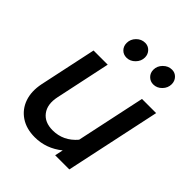

<svg xmlns="http://www.w3.org/2000/svg" viewBox="-205 -841 968 968"><g transform="rotate(45 279.0 -356.5)"><path d="M207.3 8.7Q147 8.7 105.3 -19.3Q63.7 -47.3 47 -95.3Q30.3 -143.3 42.7 -204.7L107.7 -510.3H208.7L146 -215Q133 -154 161 -116.8Q189 -79.7 246.3 -79.7Q322.3 -79.7 374.3 -140.7L453 -510.3H554L445.3 0H344.3L354 -44.3Q288 8.7 207.3 8.7ZM250.7 -602Q228 -602 213.3 -617.2Q198.7 -632.3 198.7 -655.3Q198.7 -682 218.3 -702Q238 -722 264.7 -722Q286.3 -722 301.2 -706.5Q316 -691 316 -668.7Q316 -642.3 296.2 -622.2Q276.3 -602 250.7 -602ZM441.3 -602Q419.7 -602 404.5 -617.2Q389.3 -632.3 389.3 -655.3Q389.3 -681.7 409.3 -701.8Q429.3 -722 456 -722Q477.7 -722 492.2 -706.5Q506.7 -691 506.7 -668.7Q506.7 -642.3 487.2 -622.2Q467.7 -602 441.3 -602Z"/></g></svg>

Font: Red Hat Display VF
Style: Italic
Weight: 300
Italic angle: -12°
Designer: Pentagram, MCKL
Foundry: Pentagram, MCKL
Version: Version 1.010